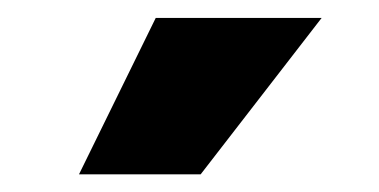

<svg xmlns="http://www.w3.org/2000/svg" viewBox="-20 -787 428 217"><path d="M69.3 -590 156 -766.7H343.5L206.8 -590Z"/></svg>

Font: Murecho Thin
Style: Regular
Weight: 100
Designer: Neil Summerour
Foundry: Positype
Version: Version 1.010